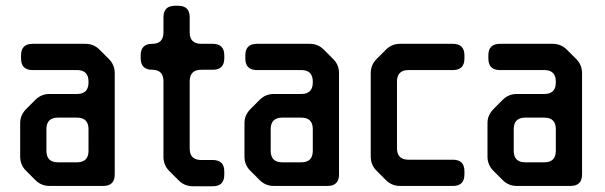

<svg xmlns="http://www.w3.org/2000/svg" viewBox="-20 -637 2099 666"><path d="M103 -12Q123 8 152 8H338Q378 8 378 -32V-383Q378 -412 358 -432L325 -465Q305 -485 276 -485H93Q53 -485 53 -445V-434Q53 -394 93 -394H247Q287 -394 287 -354V-351Q287 -311 247 -311H152Q123 -311 103 -291L71 -259Q50 -238 50 -210V-94Q50 -65 70 -45ZM141 -114V-189Q141 -229 181 -229H247Q287 -229 287 -189V-114Q287 -74 247 -74H181Q141 -74 141 -114Z M567 -44 600 -11Q620 9 649 9H718Q758 9 758 -31V-42Q758 -82 718 -82H678Q638 -82 638 -122V-355Q638 -395 678 -395H718Q758 -395 758 -435V-445Q758 -485 718 -485H678Q638 -485 638 -525V-577Q638 -617 598 -617H587Q547 -617 547 -577V-525Q547 -485 508 -485Q468 -485 468 -445V-435Q468 -395 508 -395Q547 -395 547 -355V-93Q547 -64 567 -44Z M881 -12Q901 8 930 8H1116Q1156 8 1156 -32V-383Q1156 -412 1136 -432L1103 -465Q1083 -485 1054 -485H871Q831 -485 831 -445V-434Q831 -394 871 -394H1025Q1065 -394 1065 -354V-351Q1065 -311 1025 -311H930Q901 -311 881 -291L849 -259Q828 -238 828 -210V-94Q828 -65 848 -45ZM919 -114V-189Q919 -229 959 -229H1025Q1065 -229 1065 -189V-114Q1065 -74 1025 -74H959Q919 -74 919 -114Z M1319 -12Q1339 8 1368 8H1551Q1591 8 1591 -32V-43Q1591 -83 1551 -83H1397Q1357 -83 1357 -123V-354Q1357 -394 1397 -394H1551Q1591 -394 1591 -434V-445Q1591 -485 1551 -485H1368Q1339 -485 1319 -465L1286 -432Q1266 -412 1266 -383V-94Q1266 -65 1286 -45Z M1724 -12Q1744 8 1773 8H1959Q1999 8 1999 -32V-383Q1999 -412 1979 -432L1946 -465Q1926 -485 1897 -485H1714Q1674 -485 1674 -445V-434Q1674 -394 1714 -394H1868Q1908 -394 1908 -354V-351Q1908 -311 1868 -311H1773Q1744 -311 1724 -291L1692 -259Q1671 -238 1671 -210V-94Q1671 -65 1691 -45ZM1762 -114V-189Q1762 -229 1802 -229H1868Q1908 -229 1908 -189V-114Q1908 -74 1868 -74H1802Q1762 -74 1762 -114Z"/></svg>

Font: WDXL Lubrifont SC
Style: Regular
Weight: 400
Designer: [WDXL Lubrifont] Copyright 2020-2022 (c) NightFurySL2001, Skr-ZERO; [ZCOOL QingKe HuangYou] Copyright 2018-2022 (c) The 
Version: Version 2.001;hotconv 1.1.1;makeotfexe 2.6.0